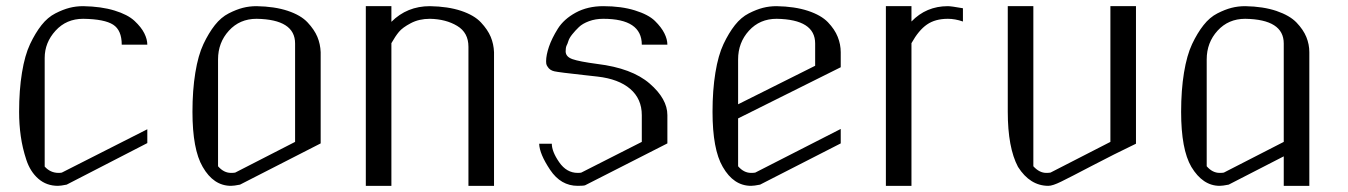

<svg xmlns="http://www.w3.org/2000/svg" viewBox="-20 -603 4373 623"><path d="M250 -583Q308.6 -582 351.6 -568.8Q394.5 -555.7 416.5 -535.2Q438.5 -514.6 448.2 -495.1Q458 -475.6 458 -458H375Q375 -504.9 347.2 -522.9Q319.3 -541 250 -542Q195.3 -542 160.2 -503.4Q125 -464.8 125 -415V-62.5Q143.6 -42 169.9 -42Q176.8 -42 180.7 -43L458 -183.6V-138.7L196.3 -3.9Q176.8 0 168 0Q130.9 0 104.5 -22.9Q78.1 -45.9 65.4 -84.5Q52.7 -123 47.4 -161.1Q42 -199.2 42 -240.2Q42 -310.5 51.3 -367.2Q60.5 -423.8 77.6 -460Q94.7 -496.1 114.7 -521.5Q134.8 -546.9 159.7 -559.6Q184.6 -572.3 205.6 -577.6Q226.6 -583 250 -583Z M812.5 -542Q757.8 -542 722.7 -503.4Q687.5 -464.8 687.5 -410.2V-63.5Q706.1 -42 729.5 -42Q739.3 -42 743.2 -43L937.5 -142.6V-461.9Q937.5 -540 812.5 -542ZM812.5 -583Q871.1 -582 913.6 -567.9Q956.1 -553.7 978 -530.3Q1000 -506.8 1009.8 -483.4Q1019.5 -460 1020.5 -433.6V-137.7L758.8 -3.9Q739.3 0 729.5 0Q672.9 0 637.7 -61.5Q604.5 -118.2 604.5 -240.2Q604.5 -310.5 613.8 -367.2Q623 -423.8 640.1 -460Q657.2 -496.1 677.2 -521.5Q697.3 -546.9 722.2 -559.6Q747.1 -572.3 768.1 -577.6Q789.1 -583 812.5 -583Z M1167 -583H1250V-532.2Q1300.8 -583 1375 -583Q1433.6 -582 1476.1 -567.9Q1518.6 -553.7 1540.5 -530.3Q1562.5 -506.8 1572.3 -483.4Q1582 -460 1583 -433.6V0H1500V-451.2Q1500 -497.1 1463.4 -519Q1426.8 -541 1375 -542Q1339.8 -542 1313 -527.8Q1286.1 -513.7 1274.4 -499.5Q1262.7 -485.4 1250 -462.9V0H1167Z M1937.5 -583Q1996.1 -583 2040 -569.3Q2084 -555.7 2105 -535.2Q2126 -514.6 2135.7 -495.1Q2145.5 -475.6 2145.5 -458H2062.5Q2062.5 -542 1937.5 -542Q1912.1 -542 1891.1 -534.2Q1870.1 -526.4 1858.4 -515.1Q1846.7 -503.9 1836.9 -491.7Q1827.1 -479.5 1824.2 -469.7Q1821.3 -460 1818.4 -455.1Q1815.4 -448.2 1815.4 -436.5Q1815.4 -418.9 1837.4 -411.1Q1859.4 -403.3 1918 -395.5Q2030.3 -381.8 2087.9 -332Q2145.5 -282.2 2145.5 -229.5V-137.7Q2140.6 -134.8 2036.1 -82Q1931.6 -29.3 1878.9 -2Q1875 0 1854.5 0Q1799.8 0 1765.1 -51.8Q1730.5 -103.5 1729.5 -136.7H1770.5Q1770.5 -111.3 1794.4 -76.7Q1818.4 -42 1854.5 -42Q1863.3 -42 1866.2 -43L2062.5 -142.6V-229.5Q2062.5 -282.2 2024.9 -314.5Q1987.3 -346.7 1918.9 -354.5Q1902.3 -356.4 1875 -359.4Q1793.9 -368.2 1778.8 -371.6Q1763.7 -375 1756.8 -386.7Q1754.9 -389.6 1753.9 -391.6Q1752 -395.5 1752 -404.3Q1752 -423.8 1761.2 -451.2Q1770.5 -478.5 1790 -509.8Q1809.6 -541 1848.1 -562Q1886.7 -583 1937.5 -583Z M2500 -583Q2558.6 -582 2601.6 -567.9Q2644.5 -553.7 2666.5 -530.8Q2688.5 -507.8 2698.2 -483.4Q2708 -459 2708 -433.6V-384.8L2375 -218.8V-63.5Q2393.6 -42 2417 -42Q2426.8 -42 2430.7 -43L2708 -184.6V-137.7L2446.3 -3.9Q2426.8 0 2417 0Q2360.4 0 2325.2 -61.5Q2292 -118.2 2292 -240.2Q2292 -310.5 2301.3 -367.2Q2310.5 -423.8 2327.6 -460Q2344.7 -496.1 2364.7 -521.5Q2384.8 -546.9 2409.7 -559.6Q2434.6 -572.3 2455.6 -577.6Q2476.6 -583 2500 -583ZM2500 -542Q2445.3 -542 2410.2 -503.4Q2375 -464.8 2375 -410.2V-264.6L2625 -389.6V-461.9Q2625 -540 2500 -542Z M2854.5 -583H2937.5V-533.2Q2985.4 -583 3055.7 -583Q3066.4 -583 3104.5 -576.2V-533.2Q3079.1 -542 3055.7 -542Q3014.6 -542 2987.8 -523.4Q2960.9 -504.9 2937.5 -462.9V0H2854.5Z M3666 -583V-136.7Q3594.7 -102.5 3522.9 -64.9Q3451.2 -27.3 3423.3 -13.7Q3395.5 0 3381.8 0Q3322.3 0 3283.2 -61.5Q3250 -124 3250 -240.2V-583H3333V-63.5Q3352.5 -42 3375 -42Q3383.8 -42 3388.7 -43L3583 -142.6V-583Z M4020.5 -583Q4079.1 -582 4122.1 -567.4Q4165 -552.7 4187 -529.8Q4209 -506.8 4218.8 -482.9Q4228.5 -459 4228.5 -433.6V0H4145.5V-95.7L3966.8 -3.9Q3947.3 0 3937.5 0Q3882.8 0 3845.7 -61.5Q3812.5 -118.2 3812.5 -240.2Q3812.5 -310.5 3821.8 -367.2Q3831.1 -423.8 3848.1 -460Q3865.2 -496.1 3885.3 -521.5Q3905.3 -546.9 3930.2 -559.6Q3955.1 -572.3 3976.1 -577.6Q3997.1 -583 4020.5 -583ZM4020.5 -542Q3965.8 -542 3930.7 -503.4Q3895.5 -464.8 3895.5 -410.2V-63.5Q3914.1 -42 3937.5 -42Q3947.3 -42 3951.2 -43L4145.5 -142.6V-461.9Q4145.5 -540 4020.5 -542Z"/></svg>

Font: wanta
Style: Medium
Weight: 500
Version: Version 0.91